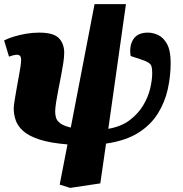

<svg xmlns="http://www.w3.org/2000/svg" viewBox="-21 -691 891 936"><path d="M321 225 270 209 308 13Q223 6 171 -11Q119 -28 92 -52.5Q65 -77 55.5 -105Q46 -133 46 -161Q46 -175 50 -199.5Q54 -224 59 -253.5Q64 -283 69.5 -311.5Q75 -340 78.5 -363.5Q82 -387 82 -400Q82 -412 77 -418Q72 -424 63 -424Q53 -424 43.5 -421.5Q34 -419 23 -415L-1 -494Q19 -504 46.5 -512.5Q74 -521 106 -526.5Q138 -532 170 -532Q240 -532 266 -505Q292 -478 292 -434Q292 -413 287.5 -383.5Q283 -354 276.5 -320.5Q270 -287 263.5 -254Q257 -221 252.5 -192.5Q248 -164 248 -146Q248 -132 252 -117.5Q256 -103 272 -90.5Q288 -78 324 -69L440 -671H593L507 -63Q570 -74 611 -105Q652 -136 676.5 -176.5Q701 -217 711 -259Q721 -301 721 -334Q721 -356 717.5 -367.5Q714 -379 700.5 -387Q687 -395 661 -403L616 -418Q608 -467 629 -499.5Q650 -532 700 -532Q725 -532 750.5 -520Q776 -508 793.5 -476Q811 -444 811 -385Q811 -320 797 -256.5Q783 -193 748.5 -137.5Q714 -82 653 -43.5Q592 -5 496 9L468 203Z"/></svg>

Font: Literata 18pt Black
Style: Italic
Weight: 900
Italic angle: -2°
Designer: Latin by Veronika Burian and Jose Scaglione. Greek by Irene Vlachou. Cyrillic by Vera Evstafieva
Foundry: TypeTogether
Version: Version 3.103;gftools[0.9.29]